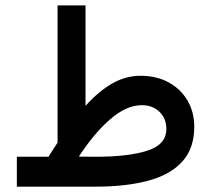

<svg xmlns="http://www.w3.org/2000/svg" viewBox="-20 -698 791 718"><path d="M161.1 -111.8Q169.4 -125.5 178.5 -138.7Q187.5 -151.9 195.3 -164.6V-677.7H299.8V-302.2Q349.1 -356.9 399.4 -385.7Q449.7 -414.6 505.9 -414.6Q565.4 -414.6 610.6 -389.9Q655.8 -365.2 681.2 -322Q706.5 -278.8 706.5 -222.7Q706.1 -142.6 661.4 -93.5Q616.7 -44.4 533.9 -22.2Q451.2 0 336.9 0H43V-111.8ZM510.3 -304.7Q453.1 -304.7 392.3 -252.2Q331.5 -199.7 274.9 -112.3L338.4 -111.8Q460 -111.8 531 -134.5Q602.1 -157.2 602.1 -215.8Q602.1 -254.9 576.4 -279.8Q550.8 -304.7 510.3 -304.7Z"/></svg>

Font: Vazirmatn UI NL Medium
Style: Regular
Weight: 500
Designer: Saber Rastikerdar
Foundry: Saber Rastikerdar
Version: Version 33.003